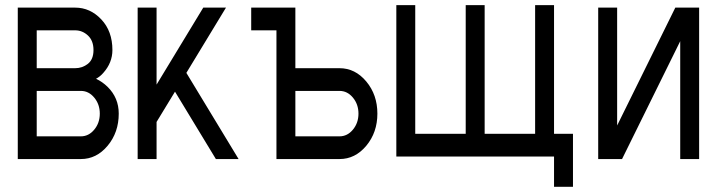

<svg xmlns="http://www.w3.org/2000/svg" viewBox="-20 -635 2774 743"><path d="M48.8 -19.5V-605.5H271Q329.1 -605.5 372.1 -559.8Q415 -514.2 415 -441.4Q415 -392.1 379.4 -352.5Q367.7 -338.9 351.6 -330.1Q376 -318.8 396.5 -298.8Q439.5 -256.3 439.5 -195.3Q439.5 -122.6 396.5 -71Q353.5 -19.5 293 -19.5ZM122.1 -283.2V-107.4H293Q323.2 -107.4 344.7 -133.3Q366.2 -159.2 366.2 -195.3Q366.2 -231.4 344.7 -257.3Q323.2 -283.2 293 -283.2ZM320.3 -497.6Q298.8 -517.6 271 -517.6H122.1V-371.1H271Q298.8 -371.1 320.3 -388.2Q341.8 -405.3 341.8 -441.4Q341.8 -477.5 320.3 -497.6Z M585.9 -163.1V-19.5H512.7V-605.5H585.9V-307.6L766.6 -605.5H854.5L701.2 -353L903.3 -19.5H815.4L657.2 -280.3Z M1123 -283.2V-107.4H1293.9Q1324.2 -107.4 1345.7 -133.3Q1367.2 -159.2 1367.2 -195.3Q1367.2 -231.4 1345.7 -257.3Q1324.2 -283.2 1293.9 -283.2ZM1123 -605.5V-371.1H1293.9Q1354.5 -371.1 1397.5 -319.6Q1440.4 -268.1 1440.4 -195.3Q1440.4 -122.6 1397.5 -71Q1354.5 -19.5 1293.9 -19.5H1049.8V-517.6H952.1V-605.5Z M2124 -29.3H1513.7V-615.2H1586.9V-117.2H1782.2V-615.2H1855.5V-117.2H2050.8V-615.2H2124V-117.2H2197.3V87.9H2124Z M2294.9 -19.5V-605.5H2368.2V-149.4L2593.3 -605.5H2685.5V-19.5H2612.3V-475.6L2387.2 -19.5Z"/></svg>

Font: Gap Sans
Style: Regular
Weight: 400
Designer: Alexandre Liziard and Étienne Ozeray
Foundry: Interstices.io
Version: Version 1.6.1 - December 3. 2014